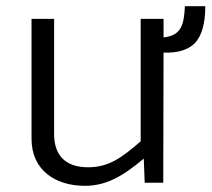

<svg xmlns="http://www.w3.org/2000/svg" viewBox="-20 -592 686 621"><path d="M254 9C323 9 376 -21 445 -79L448 -1H508L509 -422C554 -420 586 -430 609 -451C633 -476 644 -516 644 -572H578C575 -518 570 -477 509 -471V-531H435V-135C372 -80 330 -51 265 -51C188 -51 154 -93 155 -162V-531H82V-143C82 -41 160 9 254 9Z"/></svg>

Font: Cheyenne Sans Light
Style: Regular
Weight: 300
Designer: The Public Sans project authors (U.S. Web Design System), Libre Franklin designed by Pablo Impallari and Rodrigo Fuenzal
Foundry: The Cheyenne Sans Project Authors
Version: Version 2.007